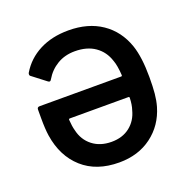

<svg xmlns="http://www.w3.org/2000/svg" viewBox="-117 -747 865 872"><g transform="rotate(-20 316.0 -311.5)"><path d="M576 -308Q576 -261 573 -229Q570 -197 562 -169Q538 -87 473 -38.5Q408 10 316 10Q206 10 138.5 -50.5Q71 -111 55 -215Q50 -248 50 -300V-342Q50 -354 62 -354H456Q461 -354 461 -359Q458 -407 448 -433Q433 -480 394.5 -507Q356 -534 297 -534Q249 -534 212 -512Q175 -490 152 -451Q146 -439 136 -447L71 -497Q66 -500 66 -506Q66 -511 68 -514Q102 -571 162 -602Q222 -633 302 -633Q397 -633 462.5 -588.5Q528 -544 556 -463Q576 -404 576 -308ZM451 -193Q459 -216 460 -250Q460 -255 455 -255H172Q167 -255 167 -250Q169 -218 175 -197Q186 -148 223 -119Q260 -90 315 -90Q368 -90 403.5 -118Q439 -146 451 -193Z"/></g></svg>

Font: Amber EN SemiBold
Style: Regular
Weight: 600
Designer: Jeremy Tribby
Foundry: Tribby Type
Version: Version 1.408 November 24, 2021